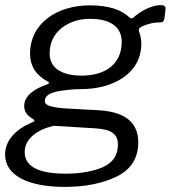

<svg xmlns="http://www.w3.org/2000/svg" viewBox="-40 -559 670 754"><path d="M215 175C295 175 363 161 419 134C475 106 503 61 503 0C503 -78 451 -120 348 -126L221 -133C160 -137 136 -145 136 -162C136 -181 152 -193 185 -200C218 -206 249 -209 279 -209C401 -209 515 -268 515 -388C515 -403 512 -419 506 -436C505 -438 505 -439 505 -441C505 -447 509 -453 532 -461C551 -468 569 -471 588 -471C600 -471 603 -474 606 -489L610 -523C610 -524 610 -525 610 -526C610 -535 604 -539 590 -539C561 -539 520 -520 492 -497C485 -490 480 -487 476 -487C473 -487 471 -488 469 -490C436 -522 384 -538 313 -538C187 -538 78 -470 78 -348C78 -300 101 -264 147 -239C150 -238 152 -237 152 -235C152 -233 152 -229 141 -226C93 -209 55 -182 55 -143C55 -120 66 -106 90 -91C94 -89 95 -88 95 -86C95 -85 96 -82 85 -78C21 -51 -20 -7 -20 48C-20 127 64 175 215 175ZM281 -262C201 -262 155 -293 155 -348C155 -391 171 -424 202 -449C233 -473 270 -485 314 -485C395 -485 438 -452 438 -395C438 -306 372 -262 281 -262ZM218 123C111 123 57 95 57 38C57 -14 106 -50 171 -65L334 -55C399 -51 423 -32 423 9C423 50 404 79 365 97C326 114 277 123 218 123Z"/></svg>

Font: Libre Franklin
Style: Italic
Weight: 400
Italic angle: -8°
Designer: Pablo Impallari, Rodrigo Fuenzalida
Foundry: Impallari Type
Version: Version 1.002; ttfautohint (v1.5)